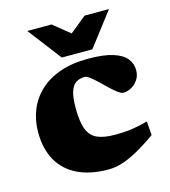

<svg xmlns="http://www.w3.org/2000/svg" viewBox="-109 -803 801 907"><g transform="rotate(-15 291.0 -350.0)"><path d="M351 -515.5Q427.5 -515.5 472.5 -501.2Q517.5 -487 537.5 -462Q557.5 -437 557.5 -404.5Q557.5 -377.5 543.8 -357.8Q530 -338 510.5 -327.5Q491 -317 473 -317Q462 -317 445.5 -329.2Q429 -341.5 410.5 -359.2Q392 -377 373.5 -394.8Q355 -412.5 339.5 -424.5Q324 -436.5 313.5 -436.5Q289 -436.5 271.2 -425.2Q253.5 -414 244.2 -385.2Q235 -356.5 235 -304Q235 -238.5 249 -201.8Q263 -165 295.2 -150.2Q327.5 -135.5 382 -135.5Q430 -135.5 467.8 -141Q505.5 -146.5 543.5 -157.5L548.5 -89.5Q492 -49.5 449.5 -26.8Q407 -4 374 5.5Q341 15 311 15Q222.5 15 160.5 -15Q98.5 -45 66.2 -102.2Q34 -159.5 34 -240.5Q34 -298 54 -348Q74 -398 113.8 -435.8Q153.5 -473.5 213 -494.5Q272.5 -515.5 351 -515.5ZM332.5 -631H283.5L389 -716.5H508L383 -553H233.5L108.5 -716.5H227Z"/></g></svg>

Font: Newsreader 9pt ExtraBold
Style: Regular
Weight: 800
Designer: Hugues Gentile
Foundry: Production Type
Version: Version 1.003